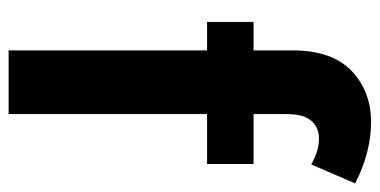

<svg xmlns="http://www.w3.org/2000/svg" viewBox="-238 -644 882 446"><g transform="rotate(90 203.0 -421.0)"><path d="M97 0V-659Q97 -751 144.5 -796.5Q192 -842 264 -842Q297 -842 333 -833Q369 -824 406 -805L362 -703Q346 -712 331 -716.5Q316 -721 302 -721Q276 -721 260.5 -703Q245 -685 245 -646V0ZM31 -461V-569H361V-461Z"/></g></svg>

Font: Yaldevi
Style: Bold
Weight: 700
Designer: Sol Matas, Rajitha Manaperi, Kosala Senevirathne
Foundry: Mooniak
Version: Version 1.100